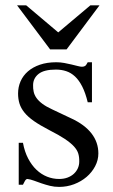

<svg xmlns="http://www.w3.org/2000/svg" viewBox="-20 -697 430 731"><path d="M354.5 -112.8Q354.5 -87.4 342.3 -64.2Q330.1 -41 309.6 -23.4Q289.1 -5.9 262 4.4Q234.9 14.6 205.1 14.6Q187 14.6 170.2 10.5Q153.3 6.3 137.9 1Q122.6 -4.4 109.1 -9.3Q95.7 -14.2 84.5 -15.6Q79.1 -15.6 74.7 -7.8Q70.3 0 67.4 6.3H51.3V-153.3H67.4Q73.7 -119.1 87.2 -93.5Q100.6 -67.9 118.9 -50.5Q137.2 -33.2 159.2 -24.4Q181.2 -15.6 205.1 -15.6Q223.1 -15.6 237.3 -21Q251.5 -26.4 261.2 -35.4Q271 -44.4 276.4 -56.4Q281.7 -68.4 281.7 -81.5Q282.2 -98.1 278.1 -112.1Q273.9 -126 261.7 -139.4Q249.5 -152.8 227.3 -167.7Q205.1 -182.6 168.5 -201.2Q132.8 -219.7 109.6 -235.8Q86.4 -252 73 -268.6Q59.6 -285.2 54.2 -302.7Q48.8 -320.3 48.8 -340.8Q48.8 -365.7 58.3 -387.5Q67.9 -409.2 86.4 -425.3Q105 -441.4 132.1 -450.7Q159.2 -460 194.3 -460Q209.5 -460 224.4 -457.3Q239.3 -454.6 252.4 -451.4Q265.6 -448.2 275.9 -445.6Q286.1 -442.9 292 -442.9Q298.8 -442.9 303.5 -445.6Q308.1 -448.2 314 -460H330.1V-307.6H314Q305.2 -343.8 293 -367.7Q280.8 -391.6 265.6 -405.8Q250.5 -419.9 232.2 -426Q213.9 -432.1 192.9 -432.1Q147.9 -432.1 127.2 -415.8Q106.4 -399.4 106 -373.5Q105.5 -360.4 108.2 -347.9Q110.8 -335.4 118.9 -324Q127 -312.5 141.4 -301.8Q155.8 -291 179.2 -280.3L251.5 -246.1Q302.2 -222.7 328.4 -189Q354.5 -155.3 354.5 -112.8ZM233.4 -508.8H170.9L44.9 -676.8H79.6L201.7 -573.7L324.2 -676.8H358.9Z"/></svg>

Font: Doulos SIL
Style: Regular
Weight: 400
Designer: Walt Agee, Victor Gaultney, Peter Martin, Debbi Hosken
Foundry: SIL International
Version: Version 4.110; 2011; Maintenance release